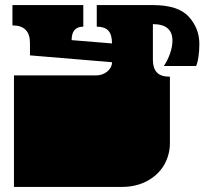

<svg xmlns="http://www.w3.org/2000/svg" viewBox="-20 -736 805 756"><path d="M35 -171V-172Q35 -185 35 -191Q35 -197 35 -209V-260Q35 -269 35 -273.5Q35 -278 35 -282.5Q35 -287 35 -296V-297Q35 -310 35 -316Q35 -322 35 -334V-439H357Q384 -439 402.5 -454.5Q421 -470 421 -491L98 -518V-567Q98 -636 29 -636V-716H308V-631Q262 -631 262 -578L421 -565Q421 -600 406.5 -615.5Q392 -631 361 -631V-716H582V-500Q582 -468 597.5 -451Q613 -434 649 -434V-334Q649 -321 649 -315Q649 -309 649 -297V-296Q649 -287 649 -282.5Q649 -278 649 -273.5Q649 -269 649 -260V-209Q649 -196 649 -190Q649 -184 649 -172V-171Q649 -165 648.5 -158.5Q648 -152 647 -146Q646 -140 645 -135Q631 -73 580.5 -36.5Q530 0 460 0H35V-135Q35 -144 35 -148.5Q35 -153 35 -157.5Q35 -162 35 -171ZM765 -563Q765 -538 761.5 -513Q758 -488 752 -476H625Q640 -498 649.5 -525Q659 -552 659 -576Q659 -641 582 -641V-716Q682 -716 723.5 -670Q765 -624 765 -563Z"/></svg>

Font: Danfo
Style: Regular
Weight: 400
Version: Version 1.000;Glyphs 3.2 (3236)